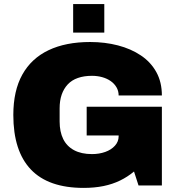

<svg xmlns="http://www.w3.org/2000/svg" viewBox="-20 -905 873 937"><path d="M388 12Q216 12 130.5 -78Q45 -168 45 -344Q45 -462 89 -541Q133 -620 217 -660Q301 -700 420 -700Q492 -700 555.5 -683.5Q619 -667 667.5 -634.5Q716 -602 743 -553Q770 -504 770 -439H559Q559 -461 548.5 -479Q538 -497 520 -509.5Q502 -522 478.5 -528.5Q455 -535 429 -535Q390 -535 360 -524.5Q330 -514 310.5 -493Q291 -472 281 -443Q271 -414 271 -376V-312Q271 -262 288.5 -226.5Q306 -191 341.5 -172Q377 -153 429 -153Q464 -153 493.5 -163.5Q523 -174 541 -194Q559 -214 559 -240V-244H403V-384H770V0H656L634 -68Q603 -42 566 -24Q529 -6 485 3Q441 12 388 12ZM337 -746V-885H489V-746Z"/></svg>

Font: Archivo SemiBold Black
Style: Regular
Weight: 900
Version: Version 2.001